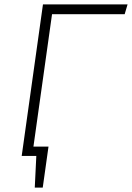

<svg xmlns="http://www.w3.org/2000/svg" viewBox="-20 -704 596 867"><path d="M543 -640H215L131 -42H199L173 143H137L144 0H78L174 -684H556Z"/></svg>

Font: Fira Sans ExtraLight
Style: Italic
Weight: 275
Italic angle: -8°
Designer: Carrois Corporate & Edenspiekermann AG
Foundry: Carrois Corporate GbR & Edenspiekermann AG
Version: Version 4.203